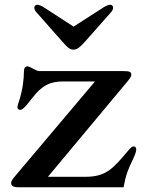

<svg xmlns="http://www.w3.org/2000/svg" viewBox="-20 -794 623 814"><path d="M27.3 -18.6C27.3 -7.3 34.7 0 59.1 0H503.9C513.2 -51.8 522.9 -76.2 543.9 -119.1C554.2 -141.1 557.6 -152.8 557.6 -160.6C557.6 -168.9 552.7 -173.3 546.4 -173.3C539.6 -173.3 535.2 -168.9 523.4 -155.3C460 -81.1 432.1 -44.4 341.3 -44.4H183.1L521.5 -450.2C533.7 -464.8 536.6 -471.2 536.6 -478C536.6 -489.3 528.8 -492.7 502.4 -492.7H146C139.2 -492.7 129.9 -497.6 120.1 -502.9C109.4 -508.8 101.6 -512.7 96.7 -512.7C86.9 -512.7 81.5 -505.4 81.5 -491.2C81.5 -458.5 75.7 -408.7 59.1 -360.4C56.2 -351.1 53.7 -343.8 53.7 -339.8C53.7 -334 58.6 -328.1 65.4 -328.1C72.8 -328.1 84 -335 115.2 -376.5C158.2 -433.6 194.3 -448.7 248.5 -448.7H382.8L51.8 -56.6C32.2 -33.7 27.3 -26.9 27.3 -18.6ZM291.5 -583.5C304.7 -583.5 317.4 -590.8 344.2 -621.6L451.2 -742.7C457.5 -749.5 459.5 -756.8 459.5 -761.7C459.5 -767.1 456.1 -773.9 446.8 -773.9C441.9 -773.9 431.2 -770.5 420.4 -763.7L292 -681.2L164.6 -763.7C153.8 -770.5 143.6 -773.9 138.7 -773.9C129.4 -773.9 125.5 -767.1 125.5 -761.7C125.5 -756.8 127.4 -749.5 133.8 -742.7L240.7 -621.6C269 -588.9 277.8 -583.5 291.5 -583.5Z"/></svg>

Font: Stoke
Style: Light
Weight: 300
Designer: Nicole Fally
Foundry: Nicole Fally
Version: Version 1.001